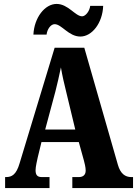

<svg xmlns="http://www.w3.org/2000/svg" viewBox="-20 -957 697 977"><path d="M389 -771C448 -771 502 -840 505 -927H439C436 -900 415 -874 398 -874C363 -874 327 -937 268 -937C208 -937 154 -867 150 -781H217C220 -808 238 -834 258 -834C294 -834 329 -771 389 -771ZM6 0H232V-56H192C168 -56 161 -69 161 -91C161 -110 169 -140 172 -156L191 -234H381L407 -140C410 -129 416 -106 416 -89C416 -64 399 -56 382 -56H348V0H657V-56H648C617 -56 593 -73 580 -118L409 -714H258L80 -127C63 -68 40 -56 11 -56H6ZM210 -298 262 -492C272 -530 281 -572 290 -614C297 -571 307 -530 317 -489L363 -298Z"/></svg>

Font: Noto Serif Devanagari ExtraCondensed Black
Style: Regular
Weight: 900
Width: 2
Designer: Universal Thirst, Indian Type Foundry and the Monotype Design Team
Foundry: Monotype Imaging Inc.
Version: Version 2.004